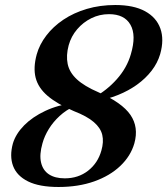

<svg xmlns="http://www.w3.org/2000/svg" viewBox="-20 -733 667 766"><path d="M213.5 13Q137 13 92 -9.2Q47 -31.5 32.2 -70.8Q17.5 -110 31.5 -161Q43 -199 76.2 -232.8Q109.5 -266.5 160.5 -290.5Q211.5 -314.5 275 -322.5L276.5 -309Q243.5 -294 217.8 -270.2Q192 -246.5 174.8 -218.5Q157.5 -190.5 149.5 -161.5Q136.5 -116 143.8 -84.8Q151 -53.5 175.2 -37.5Q199.5 -21.5 238.5 -21.5Q292.5 -21.5 331.5 -52Q370.5 -82.5 384.5 -132.5Q394.5 -167 388 -194.8Q381.5 -222.5 354.2 -246Q327 -269.5 274 -290Q207.5 -318.5 170 -350.5Q132.5 -382.5 122.2 -422.8Q112 -463 126.5 -516Q137.5 -555.5 164.8 -591.2Q192 -627 233 -654.5Q274 -682 326.5 -697.5Q379 -713 440 -713Q513.5 -713 558.8 -688.2Q604 -663.5 619.8 -619.2Q635.5 -575 619 -517Q608.5 -481.5 584.8 -450.8Q561 -420 527 -395.5Q493 -371 450.8 -354Q408.5 -337 361.5 -329L352.5 -343Q406 -372 446.2 -417.2Q486.5 -462.5 502 -516.5Q524.5 -592 500.5 -634.2Q476.5 -676.5 415 -676.5Q377 -676.5 344.2 -660.2Q311.5 -644 287.8 -616.2Q264 -588.5 254 -552.5Q243 -511.5 250 -477.8Q257 -444 286.8 -416.5Q316.5 -389 372.5 -365Q467 -323.5 500.5 -274.5Q534 -225.5 516 -161Q501.5 -110.5 460 -71Q418.5 -31.5 355.5 -9.2Q292.5 13 213.5 13Z"/></svg>

Font: Fraunces Medium
Style: Italic
Weight: 500
Italic angle: -16°
Version: Version 1.000;[b76b70a41]